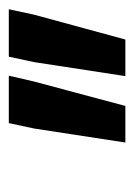

<svg xmlns="http://www.w3.org/2000/svg" viewBox="44 -772 298 425"><g transform="rotate(-90 192.5 -559.0)"><path d="M237 -430 268 -632 280 -688H385L373 -632L318 -430ZM90 -430 121 -632 133 -688H238L225 -632L171 -430Z"/></g></svg>

Font: Saira ExtraCondensed
Style: Bold Italic
Weight: 700
Width: 2
Italic angle: -12°
Designer: Hector Gatti with collaboration of the Omnibus-Type team
Foundry: Omnibus-Type
Version: Version 1.101